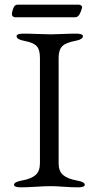

<svg xmlns="http://www.w3.org/2000/svg" viewBox="-20 -797 423 822"><path d="M55 -777H318Q324 -777 328.5 -772.5Q333 -768 331 -763Q330 -761 329 -757Q328 -753 327.5 -751.5Q327 -750 325.5 -746.5Q324 -743 323 -741Q322 -739 320.5 -736Q319 -733 317.5 -731.5Q316 -730 314 -728Q312 -726 310 -725Q308 -724 305.5 -723.5Q303 -723 300 -723H45Q40 -723 35.5 -726.5Q31 -730 31 -735Q31 -747 37 -762Q43 -777 55 -777ZM151 -550Q151 -585 136.5 -600Q122 -615 84 -622Q51 -628 51 -642Q51 -653 80 -653Q108 -653 141.5 -651.5Q175 -650 197 -650Q217 -650 247.5 -651.5Q278 -653 306 -653Q335 -653 335 -642Q335 -628 302 -622Q263 -615 247 -599.5Q231 -584 231 -550V-98Q231 -64 250.5 -47.5Q270 -31 310 -24Q343 -18 343 -6Q343 5 314 5Q286 5 252.5 2.5Q219 0 197 0Q172 0 134 2.5Q96 5 69 5Q40 5 40 -6Q40 -18 73 -24Q113 -31 132 -47.5Q151 -64 151 -98Z"/></svg>

Font: EB Garamond
Style: SC
Weight: 400
Version: Version 000.010